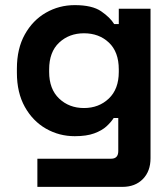

<svg xmlns="http://www.w3.org/2000/svg" viewBox="-20 -730 658 750"><path d="M46 -462Q46 -540 77 -595.5Q108 -651 159.5 -680.5Q211 -710 272 -710Q340 -710 375 -686Q410 -662 426 -636H444V-696H568V-112Q568 -61 538 -30.5Q508 0 458 0H126V-110H414Q442 -110 442 -140V-269H424Q414 -253 396 -236.5Q378 -220 348 -209Q318 -198 272 -198Q211 -198 159.5 -227.5Q108 -257 77 -312.5Q46 -368 46 -446ZM444 -449V-459Q444 -527 405.5 -563.5Q367 -600 308 -600Q250 -600 211 -563.5Q172 -527 172 -459V-449Q172 -382 211 -345Q250 -308 308 -308Q366 -308 405 -345Q444 -382 444 -449Z"/></svg>

Font: Space 7353
Style: Regular
Weight: 400
Designer: Christine Claussen + Ruben Lyon  (Space 7353)
Version: Version 1.000;FEAKit 1.0